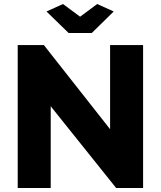

<svg xmlns="http://www.w3.org/2000/svg" viewBox="-20 -934 799 954"><path d="M232 -406V0H68V-710H198L527 -292V-710H691V0H557ZM293 -914 378 -851 463 -914 545 -877 436 -770H321L211 -877Z"/></svg>

Font: Raleway Thin ExtraBold
Style: Regular
Weight: 800
Version: Version 4.026